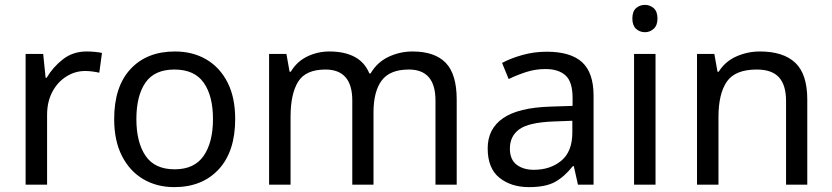

<svg xmlns="http://www.w3.org/2000/svg" viewBox="-20 -757 3410 787"><path d="M335 -546Q350 -546 367.5 -544.5Q385 -543 398 -540L387 -459Q374 -462 358.5 -464Q343 -466 329 -466Q288 -466 252 -443.5Q216 -421 194.5 -380.5Q173 -340 173 -286V0H85V-536H157L167 -438H171Q197 -482 238 -514Q279 -546 335 -546Z M944 -269Q944 -136 876.5 -63Q809 10 694 10Q623 10 567.5 -22.5Q512 -55 480 -117.5Q448 -180 448 -269Q448 -402 515 -474Q582 -546 697 -546Q770 -546 825.5 -513.5Q881 -481 912.5 -419.5Q944 -358 944 -269ZM539 -269Q539 -174 576.5 -118.5Q614 -63 696 -63Q777 -63 815 -118.5Q853 -174 853 -269Q853 -364 815 -418Q777 -472 695 -472Q613 -472 576 -418Q539 -364 539 -269Z M1671 -546Q1762 -546 1807 -499.5Q1852 -453 1852 -349V0H1765V-345Q1765 -472 1656 -472Q1578 -472 1544.5 -427Q1511 -382 1511 -296V0H1424V-345Q1424 -472 1314 -472Q1233 -472 1202 -422Q1171 -372 1171 -278V0H1083V-536H1154L1167 -463H1172Q1197 -505 1239.5 -525.5Q1282 -546 1330 -546Q1392 -546 1433.5 -524Q1475 -502 1494 -456H1499Q1526 -502 1572.5 -524Q1619 -546 1671 -546Z M2221 -545Q2319 -545 2366 -502Q2413 -459 2413 -365V0H2349L2332 -76H2328Q2293 -32 2254.5 -11Q2216 10 2148 10Q2075 10 2027 -28.5Q1979 -67 1979 -149Q1979 -229 2042 -272.5Q2105 -316 2236 -320L2327 -323V-355Q2327 -422 2298 -448Q2269 -474 2216 -474Q2174 -474 2136 -461.5Q2098 -449 2065 -433L2038 -499Q2073 -518 2121 -531.5Q2169 -545 2221 -545ZM2247 -259Q2147 -255 2108.5 -227Q2070 -199 2070 -148Q2070 -103 2097.5 -82Q2125 -61 2168 -61Q2236 -61 2281 -98.5Q2326 -136 2326 -214V-262Z M2667 -536V0H2579V-536ZM2624 -737Q2644 -737 2659.5 -723.5Q2675 -710 2675 -681Q2675 -653 2659.5 -639Q2644 -625 2624 -625Q2602 -625 2587 -639Q2572 -653 2572 -681Q2572 -710 2587 -723.5Q2602 -737 2624 -737Z M3095 -546Q3191 -546 3240 -499.5Q3289 -453 3289 -349V0H3202V-343Q3202 -408 3173 -440Q3144 -472 3082 -472Q2993 -472 2959 -422Q2925 -372 2925 -278V0H2837V-536H2908L2921 -463H2926Q2952 -505 2998 -525.5Q3044 -546 3095 -546Z"/></svg>

Font: Noto Sans Kawi
Style: Regular
Weight: 400
Designer: Fadhl Haqq
Version: Version 1.000